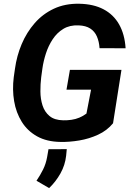

<svg xmlns="http://www.w3.org/2000/svg" viewBox="-20 -741 701 1015"><path d="M622.1 -371.6 577.6 -89.4Q545.9 -50.8 498.8 -29.1Q451.7 -7.3 399.4 1.5Q347.2 10.3 299.8 9.3Q227.1 8.3 176 -20.3Q125 -48.8 95 -97.2Q64.9 -145.5 54.7 -206.3Q44.4 -267.1 52.7 -333L59.1 -377.4Q68.4 -445.8 94.7 -508.1Q121.1 -570.3 163.6 -618.9Q206.1 -667.5 265.1 -695.1Q324.2 -722.7 399.4 -721.2Q474.6 -719.7 527.3 -691.9Q580.1 -664.1 609.6 -612.1Q639.2 -560.1 644 -485.8L506.3 -486.3Q503.9 -521.5 492.2 -548.3Q480.5 -575.2 457 -590.3Q433.6 -605.5 395.5 -606.9Q348.6 -608.9 314.9 -588.4Q281.2 -567.9 258.5 -533.4Q235.8 -499 222.7 -458.3Q209.5 -417.5 204.1 -378.4L197.8 -332.5Q193.4 -296.9 193.6 -257.6Q193.8 -218.3 204.8 -183.8Q215.8 -149.4 241.7 -127.7Q267.6 -106 314 -105Q336.4 -104.5 357.9 -107.7Q379.4 -110.8 399.4 -119.1Q419.4 -127.4 437 -140.6L461.4 -267.1H331.5L349.6 -371.6ZM333 47.4 329.6 82.5Q324.2 131.8 299.6 175.8Q274.9 219.7 239.7 253.4L172.9 214.4Q192.9 185.1 207.8 155Q222.7 125 229 89.8L236.3 47.9Z"/></svg>

Font: Roboto
Style: Bold Italic
Weight: 700
Italic angle: -12°
Designer: Christian Robertson
Foundry: Google
Version: Version 3.0